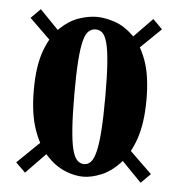

<svg xmlns="http://www.w3.org/2000/svg" viewBox="-42 -538 520 556"><g transform="rotate(5 218.5 -260.0)"><path d="M218.5 -25.5Q194 -25.5 165.5 -37.2Q137 -49 112 -76Q87 -103 71 -149Q55 -195 55 -263.5Q55 -333 71.2 -377.5Q87.5 -422 113 -446.5Q138.5 -471 166.5 -480.5Q194.5 -490 218.5 -490Q242.5 -490 270.8 -480.5Q299 -471 324.5 -446.5Q350 -422 366.2 -377.5Q382.5 -333 382.5 -263.5Q382.5 -195 366.5 -149Q350.5 -103 325.2 -76Q300 -49 271.5 -37.2Q243 -25.5 218.5 -25.5ZM218.5 -62Q230 -62 238.2 -71Q246.5 -80 252 -102.2Q257.5 -124.5 260.2 -163.8Q263 -203 263 -263.5Q263 -322.5 260.2 -359.8Q257.5 -397 252 -417.5Q246.5 -438 238.2 -445.8Q230 -453.5 218.5 -453.5Q207 -453.5 198.2 -445.8Q189.5 -438 184 -417.5Q178.5 -397 175.8 -359.8Q173 -322.5 173 -263.5Q173 -203 175.8 -163.8Q178.5 -124.5 184 -102.2Q189.5 -80 198.2 -71Q207 -62 218.5 -62ZM382 -498 409.5 -470.5 328 -391.5 303 -417ZM386.5 -22.5 307.5 -103.5 332.5 -129 414 -50ZM55 -498 133.5 -417 108.5 -391.5 27.5 -470.5ZM50.5 -22.5 22.5 -50 104 -129 129 -103.5Z"/></g></svg>

Font: Imbue Thin 10pt Black
Style: Regular
Weight: 900
Version: Version 1.102